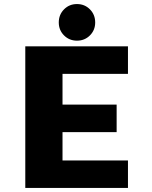

<svg xmlns="http://www.w3.org/2000/svg" viewBox="-20 -929 750 949"><path d="M270.5 -818Q270.5 -856.5 296.5 -882.8Q322.5 -909 360.5 -909Q398.5 -909 424.5 -882.8Q450.5 -856.5 450.5 -818Q450.5 -780 424.5 -754Q398.5 -728 360.5 -728Q322.5 -728 296.5 -754Q270.5 -780 270.5 -818ZM612.5 -564H289V-412H556.5V-276H289V-136H612.5V0H105V-700H612.5Z"/></svg>

Font: League Mono ExtraBold
Style: Regular
Weight: 800
Width: 6
Designer: Tyler Finck
Foundry: The League of Moveable Type / Tyler Finck
Version: Version 2.210